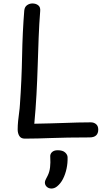

<svg xmlns="http://www.w3.org/2000/svg" viewBox="-20 -795 620 1108"><path d="M120 -734Q122 -755 136 -765Q150 -775 167 -775Q187 -775 200.5 -764.5Q214 -754 212 -732Q206 -656 203 -576.5Q200 -497 197.5 -415Q195 -333 190.5 -249.5Q186 -166 178 -81Q226 -82 269 -83Q312 -84 351.5 -85.5Q391 -87 428.5 -88Q466 -89 504 -89Q522 -89 534.5 -78.5Q547 -68 547 -47Q547 -25 534.5 -13.5Q522 -2 497 -2Q426 -2 372.5 -1Q319 0 277 1.5Q235 3 198.5 4Q162 5 123 5Q101 5 91.5 -10.5Q82 -26 82 -48Q82 -71 84.5 -96.5Q87 -122 90.5 -146.5Q94 -171 95 -192Q105 -333 107.5 -471.5Q110 -610 120 -734ZM270 112Q268 95 279.5 83.5Q291 72 313 72Q342 72 356 85Q370 98 370 113Q371 146 364 178.5Q357 211 343.5 237.5Q330 264 309 281Q300 288 292 290.5Q284 293 277 293Q261 293 250 283Q239 273 239 258Q239 250 244.5 239.5Q250 229 255 219Q266 197 269 170Q272 143 270 112Z"/></svg>

Font: Playpen Sans Deva
Style: Regular
Weight: 400
Designer: Pooja Saxena, Gunjan Panchal, Laura Meseguer, Veronika Burian, José Scaglione
Foundry: TypeTogether
Version: Version 2.000